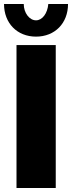

<svg xmlns="http://www.w3.org/2000/svg" viewBox="-21 -934 358 954"><path d="M158 -833C125 -833 97 -870 97 -914H-1C-1 -819 64 -752 158 -752C252 -752 317 -819 317 -914H219C215 -867 189 -833 158 -833ZM256 0V-710H61V0Z"/></svg>

Font: Raleway Black
Style: Regular
Weight: 900
Designer: Matt McInerney, Pablo Impallari, Rodrigo Fuenzalida
Foundry: Matt McInerney, Pablo Impallari, Rodrigo Fuenzalida
Version: Version 3.000g; ttfautohint (v1.5) -l 8 -r 28 -G 28 -x 14 -D